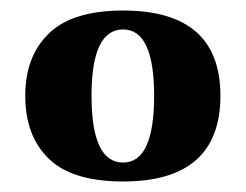

<svg xmlns="http://www.w3.org/2000/svg" viewBox="-20 -610 467 365"><path d="M28 -428Q28 -503 73 -546.5Q118 -590 214 -590Q399 -590 399 -428Q399 -265 214 -265Q117 -265 72.5 -308.5Q28 -352 28 -428ZM154 -428Q154 -301 214 -301Q273 -301 273 -428Q273 -554 214 -554Q154 -554 154 -428Z"/></svg>

Font: Heuristica
Style: Bold
Weight: 700
Version: Version 1.0.2